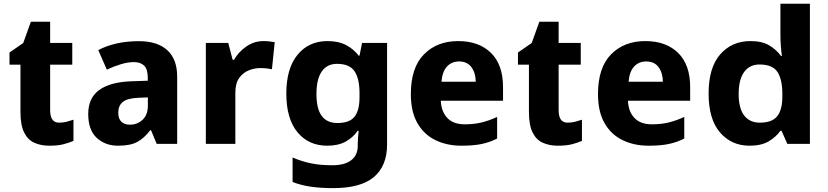

<svg xmlns="http://www.w3.org/2000/svg" viewBox="-20 -762 4387 1017"><path d="M292.5 -112.3Q314 -112.3 332.3 -116.9Q350.6 -121.6 369.1 -127.9V-15.6Q343.8 -4.9 314.7 2.4Q285.6 9.8 241.2 9.8Q196.3 9.8 161.6 -5.9Q127 -21.5 107.7 -60.5Q88.4 -99.6 88.4 -169.4V-419.4H30.3V-483.9L103 -534.2L143.6 -647H245.6V-534.7H362.8V-419.4H245.6V-178.7Q245.6 -112.3 292.5 -112.3Z M716.3 -543.9Q813.5 -543.9 866 -496.3Q918.5 -448.7 918.5 -355.5V0H810.1L779.8 -72.3H775.9Q743.2 -29.3 706.5 -9.8Q669.9 9.8 605.5 9.8Q537.6 9.8 492.4 -31.7Q447.3 -73.2 447.3 -158.7Q447.3 -242.7 505.4 -285.2Q563.5 -327.6 676.8 -331.5L762.7 -334.5V-350.1Q762.7 -396 743.2 -414.6Q723.6 -433.1 689.9 -433.1Q657.2 -433.1 619.6 -421.6Q582 -410.2 545.9 -393.1L500.5 -496.6Q542.5 -519 596.7 -531.5Q650.9 -543.9 716.3 -543.9ZM763.2 -246.1 714.4 -244.1Q653.8 -241.7 630.1 -221.7Q606.4 -201.7 606.4 -165.5Q606.4 -132.3 623.3 -116.9Q640.1 -101.6 667.5 -101.6Q708 -101.6 735.6 -127.9Q763.2 -154.3 763.2 -202.6Z M1376 -544.4Q1391.6 -544.4 1408.4 -542.5Q1425.3 -540.5 1435.1 -538.6L1420.4 -395Q1409.7 -397.5 1394.8 -399.4Q1379.9 -401.4 1357.9 -401.4Q1328.1 -401.4 1297.9 -389.4Q1267.6 -377.4 1247.1 -349.1Q1226.6 -320.8 1226.6 -270.5V0H1070.3V-534.7H1189L1212.4 -445.3H1219.7Q1242.7 -486.3 1284.2 -515.4Q1325.7 -544.4 1376 -544.4Z M1714.8 -544.4Q1772.9 -544.4 1813.2 -523.2Q1853.5 -502 1879.9 -467.3H1884.3L1897.9 -534.7H2030.3V3.4Q2030.3 116.7 1960.7 175.5Q1891.1 234.4 1745.6 234.4Q1679.2 234.4 1627.2 227.1Q1575.2 219.7 1529.8 202.1V72.3Q1577.6 92.8 1626.7 103Q1675.8 113.3 1740.7 113.3Q1806.2 113.3 1840.6 86.4Q1875 59.6 1875 10.7V-2.4Q1875 -14.6 1876.5 -33.7Q1877.9 -52.7 1879.9 -68.8H1874Q1850.6 -34.2 1811.3 -12.2Q1772 9.8 1713.4 9.8Q1614.7 9.8 1555.7 -61.5Q1496.6 -132.8 1496.6 -266.6Q1496.6 -399.9 1556.2 -472.2Q1615.7 -544.4 1714.8 -544.4ZM1765.1 -423.8Q1711.9 -423.8 1684.1 -383.1Q1656.2 -342.3 1656.2 -264.6Q1656.2 -185.5 1684.1 -147.9Q1711.9 -110.4 1767.6 -110.4Q1831.1 -110.4 1857.7 -143.6Q1884.3 -176.8 1884.3 -247.1V-268.6Q1884.3 -346.2 1857.7 -385Q1831.1 -423.8 1765.1 -423.8Z M2406.7 -544.4Q2517.1 -544.4 2580.8 -481.7Q2644.5 -418.9 2644.5 -300.8V-228.5H2314.9Q2317.4 -170.9 2349.4 -137.2Q2381.3 -103.5 2441.9 -103.5Q2490.7 -103.5 2530.8 -113.3Q2570.8 -123 2613.3 -142.6V-28.3Q2575.7 -8.8 2532.2 0.5Q2488.8 9.8 2424.3 9.8Q2347.2 9.8 2286.4 -19.8Q2225.6 -49.3 2190.9 -109.9Q2156.2 -170.4 2156.2 -263.7Q2156.2 -403.8 2225.6 -474.1Q2294.9 -544.4 2406.7 -544.4ZM2411.6 -436.5Q2372.6 -436.5 2347.7 -409.7Q2322.8 -382.8 2318.4 -329.1H2500Q2499.5 -375.5 2477.3 -406Q2455.1 -436.5 2411.6 -436.5Z M2985.8 -112.3Q3007.3 -112.3 3025.6 -116.9Q3043.9 -121.6 3062.5 -127.9V-15.6Q3037.1 -4.9 3008.1 2.4Q2979 9.8 2934.6 9.8Q2889.6 9.8 2855 -5.9Q2820.3 -21.5 2801 -60.5Q2781.7 -99.6 2781.7 -169.4V-419.4H2723.6V-483.9L2796.4 -534.2L2836.9 -647H2939V-534.7H3056.2V-419.4H2939V-178.7Q2939 -112.3 2985.8 -112.3Z M3397.9 -544.4Q3508.3 -544.4 3572 -481.7Q3635.7 -418.9 3635.7 -300.8V-228.5H3306.2Q3308.6 -170.9 3340.6 -137.2Q3372.6 -103.5 3433.1 -103.5Q3481.9 -103.5 3522 -113.3Q3562 -123 3604.5 -142.6V-28.3Q3566.9 -8.8 3523.4 0.5Q3480 9.8 3415.5 9.8Q3338.4 9.8 3277.6 -19.8Q3216.8 -49.3 3182.1 -109.9Q3147.5 -170.4 3147.5 -263.7Q3147.5 -403.8 3216.8 -474.1Q3286.1 -544.4 3397.9 -544.4ZM3402.8 -436.5Q3363.8 -436.5 3338.9 -409.7Q3314 -382.8 3309.6 -329.1H3491.2Q3490.7 -375.5 3468.5 -406Q3446.3 -436.5 3402.8 -436.5Z M3950.2 9.8Q3854.5 9.8 3793.9 -60.3Q3733.4 -130.4 3733.4 -266.6Q3733.4 -403.8 3794.9 -474.1Q3856.4 -544.4 3955.1 -544.4Q4016.6 -544.4 4054.4 -521.7Q4092.3 -499 4116.7 -465.8H4121.6Q4118.7 -483.9 4116.2 -516.1Q4113.8 -548.3 4113.8 -576.2V-742.2H4270V0H4150.4L4119.6 -69.3H4113.8Q4090.8 -36.6 4051.8 -13.4Q4012.7 9.8 3950.2 9.8ZM4004.4 -112.3Q4069.8 -112.3 4096.9 -146.5Q4124 -180.7 4124 -250V-265.1Q4124 -340.3 4098.4 -380.4Q4072.8 -420.4 4002.9 -420.4Q3950.7 -420.4 3921.6 -380.6Q3892.6 -340.8 3892.6 -264.2Q3892.6 -188 3921.9 -150.1Q3951.2 -112.3 4004.4 -112.3Z"/></svg>

Font: Lunasima
Style: Bold
Weight: 700
Designer: The DocRepair Project, Monotype Design Team
Foundry: Google
Version: Version 2.009